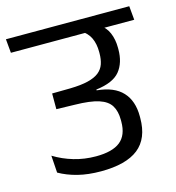

<svg xmlns="http://www.w3.org/2000/svg" viewBox="-120 -716 735 803"><g transform="rotate(-15 248.0 -314.0)"><path d="M-16.5 -572.5H517.5L512 -632.5H-22ZM370.5 -586.5H286Q317 -567 329 -541.2Q341 -515.5 341 -480.5V-475Q341 -448.5 334 -428.2Q327 -408 309.8 -394.2Q292.5 -380.5 262.2 -373Q232 -365.5 184.5 -364.5L106 -363.5V-295.5L185 -293.5Q252 -292.5 288.8 -280.5Q325.5 -268.5 340.2 -244.2Q355 -220 355 -182.5V-174.5Q355 -116.5 321 -89.2Q287 -62 216 -62Q166 -62 120.2 -75.5Q74.5 -89 35.5 -113L40.5 -38.5Q75.5 -18.5 120 -7.2Q164.5 4 220 4Q328.5 4 382 -38.2Q435.5 -80.5 435.5 -169V-176.5Q435.5 -243.5 399.5 -282.2Q363.5 -321 289 -328V-331.5Q363 -340.5 392.2 -376.2Q421.5 -412 421.5 -470.5V-476.5Q421.5 -513 409.2 -541.8Q397 -570.5 370.5 -586.5Z"/></g></svg>

Font: Anek Devanagari Medium
Style: Regular
Weight: 400
Version: Version 1.003